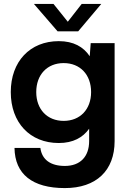

<svg xmlns="http://www.w3.org/2000/svg" viewBox="-20 -720 655 980"><path d="M280 10C353 10 403 -18 435 -63V0C435 80 389 127 311 127C238 127 194 95 186 35H54C56 169 145 240 311 240C471 240 565 151 565 0V-500H443L438 -433C406 -481 355 -510 280 -510C133 -510 35 -406 35 -250C35 -94 133 10 280 10ZM305 -103C221 -103 165 -162 165 -250C165 -339 221 -398 305 -398C389 -398 445 -339 445 -250C445 -162 389 -103 305 -103ZM379 -560 497 -700H397L326 -609L253 -700H153L274 -560Z"/></svg>

Font: Goli SemiBold
Style: Regular
Weight: 600
Designer: jaikishan Patel
Foundry: MagicType
Version: Version 1.000;Glyphs 3.2 (3242)